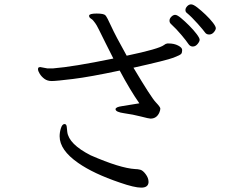

<svg xmlns="http://www.w3.org/2000/svg" viewBox="-20 -816 1040 879"><path d="M660 19Q658 43 626.5 43Q595 43 529 20Q408 -21 338 -70Q253 -129 253 -192Q253 -211 259 -229.5Q265 -248 275 -248H277Q284 -247 285.5 -236Q287 -225 288 -212Q295 -156 395 -105Q530 -46 599 -42Q610 -42 622 -39Q634 -36 647 -18.5Q660 -1 660 16ZM763 -706Q756 -712 756 -721.5Q756 -731 764.5 -739.5Q773 -748 782 -748Q791 -748 808.5 -733.5Q826 -719 846 -699Q866 -679 880 -660.5Q894 -642 894 -634Q894 -626 884.5 -614.5Q875 -603 862.5 -603Q850 -603 842 -615.5Q834 -628 810.5 -656Q787 -684 763 -706ZM388 -745Q390 -754 422.5 -754Q455 -754 462.5 -746Q470 -738 489 -696Q508 -654 560 -561Q708 -592 731 -610Q738 -616 746 -617H753Q777 -617 795.5 -607.5Q814 -598 814 -587Q814 -576 810 -570Q806 -564 774.5 -552Q743 -540 591 -506Q672 -370 693 -348Q714 -326 714 -319Q714 -312 710 -302Q698 -273 669 -273Q662 -273 625.5 -282.5Q589 -292 549 -297.5Q509 -303 509 -316Q509 -326 538 -330L618 -343Q576 -403 528 -493Q392 -464 314.5 -454.5Q237 -445 217 -445Q197 -445 183.5 -455Q170 -465 162 -478Q154 -491 154 -499Q154 -507 159 -508L164 -509L196 -503H224Q314 -510 499 -548Q482 -581 463.5 -618.5Q445 -656 433 -680Q421 -704 416 -710Q411 -716 407.5 -721Q404 -726 396 -731Q388 -736 388 -743ZM834 -758Q829 -762 829 -770.5Q829 -779 837 -787.5Q845 -796 855 -796Q865 -796 883 -782Q901 -768 921 -749Q941 -730 954.5 -712.5Q968 -695 968 -687Q968 -679 959 -668.5Q950 -658 937.5 -658Q925 -658 918.5 -667.5Q912 -677 885 -707.5Q858 -738 834 -758Z"/></svg>

Font: ToneOZ-Pinyin-WenKai-Regular
Style: Regular
Weight: 400
Designer: Fontworks Inc.
Foundry: ToneOZ
Version: Version 0.240331